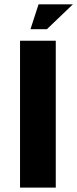

<svg xmlns="http://www.w3.org/2000/svg" viewBox="-20 -852 351 872"><path d="M71 0V-667H233.3V0ZM118.4 -719.4 155.1 -832.3H311L193 -719.4Z"/></svg>

Font: Maven Pro
Style: Regular
Weight: 400
Designer: Joe Prince
Foundry: Joe Prince
Version: Version 2.103